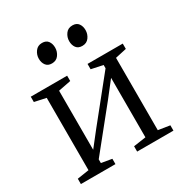

<svg xmlns="http://www.w3.org/2000/svg" viewBox="-173 -882 970 1015"><g transform="rotate(-30 312.0 -374.5)"><path d="M29.5 0V-32.5L101 -43.5V-485L31 -500V-532.5H253V-500L176.5 -485V-124.5L244 -210.5L448.5 -465V-485L377.5 -500V-532.5H592.5V-500L524 -485V-43.5L594.5 -32.5V0H373V-32.5L448.5 -43.5V-406.5L375.5 -313L176.5 -66V-43.5L240.5 -32.5V0ZM216 -628.5Q192 -628.5 180 -644.8Q168 -661 168 -684.5Q168 -709 182.8 -729Q197.5 -749 223.5 -749H224.5Q249 -749 260.8 -732.8Q272.5 -716.5 272.5 -693Q272.5 -668.5 258 -648.5Q243.5 -628.5 217 -628.5ZM401.5 -628.5Q377 -628.5 365.2 -644.8Q353.5 -661 353.5 -684.5Q353.5 -709 368 -729Q382.5 -749 409 -749H410Q434.5 -749 446.2 -732.8Q458 -716.5 458 -693Q458 -668.5 443.5 -648.5Q429 -628.5 402.5 -628.5Z"/></g></svg>

Font: Merriweather 72pt Light
Style: Regular
Weight: 300
Version: Version 2.100